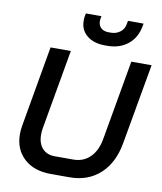

<svg xmlns="http://www.w3.org/2000/svg" viewBox="-99 -1004 923 1091"><g transform="rotate(10 363.0 -458.5)"><path d="M57 -186Q57 -207 62 -237L143 -700H260L179 -239Q176 -221 176 -203Q176 -153 202 -124Q228 -95 274 -95H381Q439 -95 477.5 -133Q516 -171 528 -239L609 -700H726L644 -237Q624 -121 554 -56.5Q484 8 377 8H270Q171 8 114 -45Q57 -98 57 -186ZM302 -882Q302 -900 304 -909L307 -925H397L394 -909Q393 -905 393 -897Q393 -871 409 -856.5Q425 -842 453 -842H465Q497 -842 520 -860Q543 -878 547 -909L550 -925H640L637 -909Q625 -842 577.5 -803.5Q530 -765 458 -765H446Q380 -765 341 -797Q302 -829 302 -882Z"/></g></svg>

Font: Bai Jamjuree SemiBold
Style: Italic
Weight: 600
Italic angle: -10°
Version: Version 1.000; ttfautohint (v1.6)